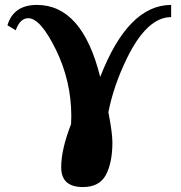

<svg xmlns="http://www.w3.org/2000/svg" viewBox="-20 -508 726 769"><path d="M312 241.2Q225.1 241.2 225.1 162.1Q225.1 90.3 264.6 -10.7Q265.6 -32.2 265.6 -41.5Q265.6 -183.1 203.9 -309.1Q142.1 -435.1 93.3 -435.1Q60.1 -435.1 43 -386.7L9.8 -406.7Q34.2 -488.3 127.9 -488.3Q309.6 -488.3 381.3 -199.7Q493.2 -488.3 665.5 -488.3V-439.5Q568.8 -439.5 488.3 -274.4Q435.1 -165.5 414.1 -58.6Q430.2 23.9 430.2 62.5Q430.2 143.1 404.3 192.1Q378.4 241.2 312 241.2Z"/></svg>

Font: Munson
Style: Bold
Weight: 700
Designer: Paul James MIller
Foundry: High-Logic / Made with FontCreator
Version: Version 2.10;May 5, 2019;FontCreator 11.5.0.2430 64-bit